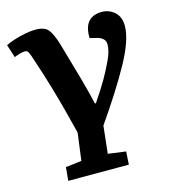

<svg xmlns="http://www.w3.org/2000/svg" viewBox="-117 -622 832 928"><g transform="rotate(-15 299.0 -157.5)"><path d="M196 139 214 2Q201 -49 186.5 -105.5Q172 -162 150.5 -236Q129 -310 94 -414Q88 -430 83.5 -436.5Q79 -443 69 -443Q60 -443 44.5 -439Q29 -435 15 -429L-6 -494Q9 -502 35 -510.5Q61 -519 90.5 -525Q120 -531 146 -531Q191 -531 209 -508.5Q227 -486 243 -434Q275 -324 297 -245.5Q319 -167 331 -112H336Q375 -169 399 -210.5Q423 -252 443 -295Q454 -318 459 -337.5Q464 -357 464 -371Q464 -389 454 -399Q444 -409 428 -414L388 -424Q385 -531 478 -531Q513 -531 540.5 -507Q568 -483 568 -437Q568 -368 507 -257Q446 -146 343 2Q339 37 335.5 72Q332 107 328 139L417 151L413 216H110L116 149Z"/></g></svg>

Font: Literata 7pt
Style: Bold Italic
Weight: 700
Italic angle: -2°
Designer: Latin by Veronika Burian and Jose Scaglione. Greek by Irene Vlachou. Cyrillic by Vera Evstafieva
Foundry: TypeTogether
Version: Version 3.002